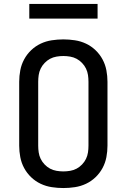

<svg xmlns="http://www.w3.org/2000/svg" viewBox="-20 -942 640 970"><path d="M300 8Q271 8 241.5 3.5Q212 -1 185.5 -13.5Q159 -26 137.5 -46.5Q116 -67 102 -93Q88 -119 82.5 -148Q77 -177 77 -206V-529Q77 -558 82.5 -587Q88 -616 102 -642Q116 -668 137.5 -688.5Q159 -709 185.5 -721.5Q212 -734 241.5 -738.5Q271 -743 300 -743Q329 -743 358.5 -738.5Q388 -734 414.5 -721.5Q441 -709 462.5 -688.5Q484 -668 498 -642Q512 -616 517.5 -587Q523 -558 523 -529V-206Q523 -177 517.5 -148Q512 -119 498 -93Q484 -67 462.5 -46.5Q441 -26 414.5 -13.5Q388 -1 358.5 3.5Q329 8 300 8ZM300 -76Q317 -76 334.5 -79Q352 -82 367 -90Q382 -98 394.5 -111Q407 -124 414.5 -139.5Q422 -155 424.5 -172Q427 -189 427 -206V-529Q427 -546 424.5 -563Q422 -580 414.5 -595.5Q407 -611 394.5 -624Q382 -637 367 -645Q352 -653 334.5 -656Q317 -659 300 -659Q283 -659 265.5 -656Q248 -653 233 -645Q218 -637 205.5 -624Q193 -611 185.5 -595.5Q178 -580 175.5 -563Q173 -546 173 -529V-206Q173 -189 175.5 -172Q178 -155 185.5 -139.5Q193 -124 205.5 -111Q218 -98 233 -90Q248 -82 265.5 -79Q283 -76 300 -76ZM128 -848V-922H473V-848Z"/></svg>

Font: Iosevka Medium Extended
Style: Regular
Weight: 500
Width: 7
Monospace: yes
Designer: Belleve Invis
Foundry: Belleve Invis
Version: Version 32.5.0; ttfautohint (v1.8.4)